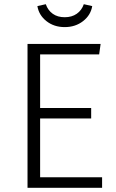

<svg xmlns="http://www.w3.org/2000/svg" viewBox="-20 -894 552 914"><path d="M452 -635H171V-380H414V-330H171V-50H466V0H111V-685H459ZM158 -865 198 -874Q208 -845 231 -828.5Q254 -812 288 -812Q322 -812 345.5 -828.5Q369 -845 379 -874L419 -865Q412 -822 375.5 -793.5Q339 -765 288 -765Q237 -765 201 -793.5Q165 -822 158 -865Z"/></svg>

Font: Fira Sans Light
Style: Regular
Weight: 300
Designer: bBox Type GmbH & Carrois Corporate GbR & Edenspiekermann AG
Foundry: bBox Type GmbH & Carrois Corporate GbR & Edenspiekermann AG
Version: Version 4.301